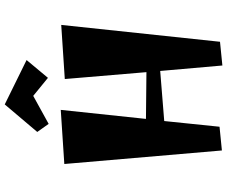

<svg xmlns="http://www.w3.org/2000/svg" viewBox="-94 -847 957 809"><g transform="rotate(-90 384.5 -442.5)"><path d="M513 16 490 -246 279 -229 255 4 155 14 98 -650 326 -665 288 -306 485 -304 456 -648 684 -663 613 6ZM233 -764 349 -901 536 -809 461 -719 385 -781 267 -716Z"/></g></svg>

Font: Joti One
Style: Regular
Weight: 400
Designer: Eduardo Rodriguez Tunni
Foundry: Eduardo Rodriguez Tunni
Version: Version 1.001